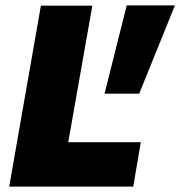

<svg xmlns="http://www.w3.org/2000/svg" viewBox="-20 -689 666 709"><path d="M14 0 131 -668H321L232 -164H500L472 0ZM366 -343 448 -669H626L494 -343Z"/></svg>

Font: Gantari Black
Style: Italic
Weight: 900
Italic angle: -10°
Version: Version 1.000